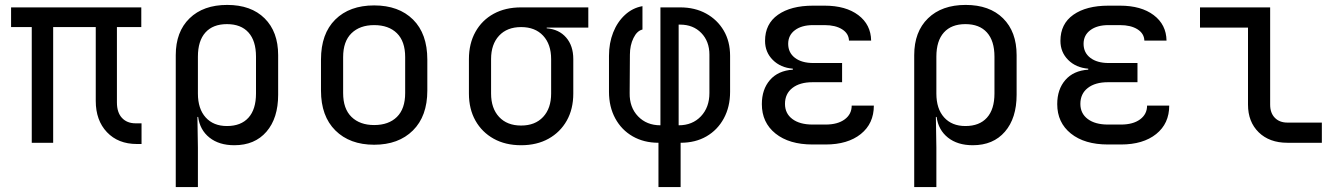

<svg xmlns="http://www.w3.org/2000/svg" viewBox="-20 -580 5440 780"><path d="M536 5Q460 5 414.5 -43Q369 -91 369 -170V-470H196V0H109V-470H25V-550H554V-470H455V-164Q455 -123 475.5 -101Q496 -79 531 -79H555V5Z M694 180V-356Q694 -451 750 -505.5Q806 -560 903 -560Q1000 -560 1055 -505.5Q1110 -451 1110 -356V-195Q1110 -100 1062.5 -45Q1015 10 932 10Q870 10 831 -21Q792 -52 785 -105H782L784 20V180ZM902 -68Q959 -68 989.5 -102Q1020 -136 1020 -200V-350Q1020 -414 989.5 -448Q959 -482 902 -482Q845 -482 814.5 -448Q784 -414 784 -350V-200Q784 -138 815.5 -103Q847 -68 902 -68Z M1500 8Q1401 8 1342.5 -50Q1284 -108 1284 -212V-338Q1284 -443 1342 -500.5Q1400 -558 1500 -558Q1600 -558 1658 -500.5Q1716 -443 1716 -338V-212Q1716 -108 1657.5 -50Q1599 8 1500 8ZM1500 -72Q1559 -72 1592.5 -105Q1626 -138 1626 -202V-348Q1626 -412 1592.5 -445Q1559 -478 1500 -478Q1442 -478 1408 -445Q1374 -412 1374 -348V-202Q1374 -138 1408 -105Q1442 -72 1500 -72Z M2097 10Q2033 10 1985.5 -16.5Q1938 -43 1911.5 -90Q1885 -137 1885 -200V-340Q1885 -403 1911.5 -450.5Q1938 -498 1985.5 -524Q2033 -550 2097 -550H2370V-468H2201V-465Q2251 -461 2280 -427.5Q2309 -394 2309 -340V-200Q2309 -137 2282.5 -90Q2256 -43 2208.5 -16.5Q2161 10 2097 10ZM2097 -70Q2154 -70 2186.5 -105Q2219 -140 2219 -200V-340Q2219 -400 2186.5 -435Q2154 -470 2097 -470Q2040 -470 2007.5 -435Q1975 -400 1975 -340V-200Q1975 -140 2007.5 -105Q2040 -70 2097 -70Z M2655 180V0Q2596 0 2550.5 -26Q2505 -52 2479.5 -99Q2454 -146 2454 -207V-353Q2454 -405 2471 -448Q2488 -491 2519 -519.5Q2550 -548 2590 -555V-460Q2568 -455 2553.5 -425.5Q2539 -396 2539 -358L2538 -202Q2537 -144 2572 -107.5Q2607 -71 2663 -71V-550H2743Q2803 -550 2848.5 -525Q2894 -500 2920 -456Q2946 -412 2946 -353V-207Q2946 -146 2920.5 -99Q2895 -52 2850 -26Q2805 0 2745 0V180ZM2737 -71Q2793 -71 2827.5 -107.5Q2862 -144 2862 -202V-358Q2862 -412 2829 -446Q2796 -480 2743 -480H2737Z M3334 7H3281Q3186 7 3130.5 -37.5Q3075 -82 3075 -157Q3075 -217 3108 -255Q3141 -293 3201 -297V-301Q3151 -305 3119.5 -336.5Q3088 -368 3088 -414Q3088 -483 3140.5 -520Q3193 -557 3283 -557H3330Q3416 -557 3467 -518.5Q3518 -480 3519 -415H3429Q3428 -444 3401 -461Q3374 -478 3330 -478H3283Q3237 -478 3209.5 -457.5Q3182 -437 3182 -402Q3182 -366 3209.5 -345Q3237 -324 3284 -324H3401V-246H3281Q3229 -246 3199 -222.5Q3169 -199 3169 -158Q3169 -119 3199 -96.5Q3229 -74 3281 -74H3334Q3383 -74 3411.5 -95Q3440 -116 3440 -151H3530Q3530 -78 3477 -35.5Q3424 7 3334 7Z M3694 180V-356Q3694 -451 3750 -505.5Q3806 -560 3903 -560Q4000 -560 4055 -505.5Q4110 -451 4110 -356V-195Q4110 -100 4062.5 -45Q4015 10 3932 10Q3870 10 3831 -21Q3792 -52 3785 -105H3782L3784 20V180ZM3902 -68Q3959 -68 3989.5 -102Q4020 -136 4020 -200V-350Q4020 -414 3989.5 -448Q3959 -482 3902 -482Q3845 -482 3814.5 -448Q3784 -414 3784 -350V-200Q3784 -138 3815.5 -103Q3847 -68 3902 -68Z M4534 7H4481Q4386 7 4330.5 -37.5Q4275 -82 4275 -157Q4275 -217 4308 -255Q4341 -293 4401 -297V-301Q4351 -305 4319.5 -336.5Q4288 -368 4288 -414Q4288 -483 4340.5 -520Q4393 -557 4483 -557H4530Q4616 -557 4667 -518.5Q4718 -480 4719 -415H4629Q4628 -444 4601 -461Q4574 -478 4530 -478H4483Q4437 -478 4409.5 -457.5Q4382 -437 4382 -402Q4382 -366 4409.5 -345Q4437 -324 4484 -324H4601V-246H4481Q4429 -246 4399 -222.5Q4369 -199 4369 -158Q4369 -119 4399 -96.5Q4429 -74 4481 -74H4534Q4583 -74 4611.5 -95Q4640 -116 4640 -151H4730Q4730 -78 4677 -35.5Q4624 7 4534 7Z M5210 0Q5137 0 5093.5 -42.5Q5050 -85 5050 -155V-468H4855V-550H5140V-155Q5140 -121 5159 -101.5Q5178 -82 5210 -82H5350V0Z"/></svg>

Font: JetBrainsMono NFM
Style: Regular
Weight: 400
Monospace: yes
Designer: Philipp Nurullin, Konstantin Bulenkov
Foundry: JetBrains
Version: Version 2.304; ttfautohint (v1.8.4.7-5d5b);Nerd Fonts 3.3.0